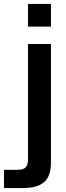

<svg xmlns="http://www.w3.org/2000/svg" viewBox="-78 -740 330 960"><path d="M176.8 70.8Q176.8 141.6 142.3 170.9Q107.9 200.2 38.1 200.2H-58.1V108.9H11.2Q38.6 108.9 50.3 96.9Q62 85 62 58.1V-520H176.8ZM62 -606.9V-720.2H176.8V-606.9Z"/></svg>

Font: Aspekta 550
Style: Regular
Weight: 550
Designer: Ivo Dolenc
Version: Version 2.000